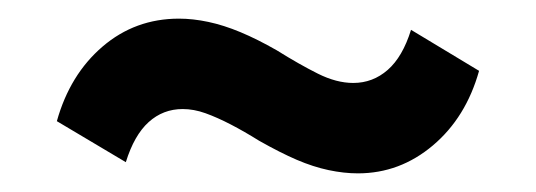

<svg xmlns="http://www.w3.org/2000/svg" viewBox="-20 -390 575 206"><path d="M364 -204Q349 -204 332.5 -207.5Q316 -211 298.5 -218.5Q281 -226 258 -239Q242 -249 227.5 -256.5Q213 -264 200.5 -268.5Q188 -273 176 -273Q155 -273 139.5 -259Q124 -245 115 -216L41 -260Q55 -310 90 -340Q125 -370 172 -370Q187 -370 203.5 -366.5Q220 -363 238 -355.5Q256 -348 277 -336Q301 -321 321 -311Q341 -301 359 -301Q380 -301 396 -315Q412 -329 421 -358L494 -314Q480 -264 444.5 -234Q409 -204 364 -204Z"/></svg>

Font: Nunito Sans 12pt ExtraLight
Style: Weight 830 Width 84 Optical size 12.0 YTLC 445
Weight: 830
Width: 4
Designer: Vernon Adams
Foundry: Vernon Adams
Version: Version 3.101;gftools[0.9.27]